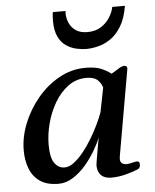

<svg xmlns="http://www.w3.org/2000/svg" viewBox="-54 -803 697 863"><g transform="rotate(-5 294.5 -371.5)"><path d="M175.8 14.2Q124 14.2 92.5 -7.3Q61 -28.8 46.6 -65.9Q32.2 -103 32.2 -148.4Q32.2 -209 56.6 -269.8Q81.1 -330.6 123.5 -381.6Q166 -432.6 221.7 -463.6Q277.3 -494.6 340.3 -494.6Q383.8 -494.6 408.7 -484.6Q433.6 -474.6 456.1 -458Q471.7 -466.8 488 -477.5Q504.4 -488.3 515.6 -488.3Q520.5 -488.3 524.7 -485.1Q528.8 -481.9 528.3 -474.1L460 -84Q459 -76.2 459 -71.8Q459 -60.5 466.1 -54Q473.1 -47.4 487.8 -47.4Q498 -47.4 513.2 -51.3Q528.3 -55.2 534.7 -55.2Q539.6 -55.2 543.2 -52.5Q546.9 -49.8 546.9 -40Q546.9 -32.7 543.9 -27.3Q541 -22 534.7 -19.5Q513.7 -10.3 480.2 -1.5Q446.8 7.3 414.1 7.3Q383.8 7.3 367.9 -8.8Q352.1 -24.9 352.1 -53.7Q352.1 -57.1 354.5 -71.8Q356.9 -86.4 360.4 -106.4Q363.8 -126.5 367.2 -146Q370.6 -165.5 373 -177.7Q363.8 -153.3 344.7 -120.6Q325.7 -87.9 299.6 -57.1Q273.4 -26.4 241.7 -6.1Q210 14.2 175.8 14.2ZM209 -56.6Q229.5 -56.6 251.2 -73Q272.9 -89.4 294.4 -116Q315.9 -142.6 334.7 -174.1Q353.5 -205.6 368.2 -236.1Q382.8 -266.6 391.1 -290.5L412.6 -399.4Q406.7 -419.9 390.6 -434.6Q374.5 -449.2 341.3 -449.2Q294.9 -449.2 258.5 -422.4Q222.2 -395.5 197 -352.5Q171.9 -309.6 158.9 -260Q146 -210.4 146 -164.6Q146 -106.4 163.6 -81.5Q181.2 -56.6 209 -56.6ZM352.5 -578.6Q332 -578.6 307.9 -584Q283.7 -589.4 262.2 -603.8Q240.7 -618.2 227.3 -645.8Q213.9 -673.3 213.9 -716.8Q213.9 -726.1 214.4 -735.8Q214.8 -745.6 216.8 -756.8H273.9Q273.4 -753.9 273.4 -751.2Q273.4 -748.5 273.4 -746.1Q273.4 -723.1 283 -701.9Q292.5 -680.7 312.5 -667.2Q332.5 -653.8 364.3 -653.8Q399.4 -653.8 424.3 -669.2Q449.2 -684.6 464.6 -708.3Q480 -731.9 484.9 -756.8H542Q532.7 -700.2 511 -664.8Q489.3 -629.4 461.4 -610.8Q433.6 -592.3 404.8 -585.4Q376 -578.6 352.5 -578.6Z"/></g></svg>

Font: Gelasio Medium
Style: Italic
Weight: 500
Italic angle: -8.5°
Designer: Eben Sorkin
Foundry: Eben Sorkin
Version: Version 1.008